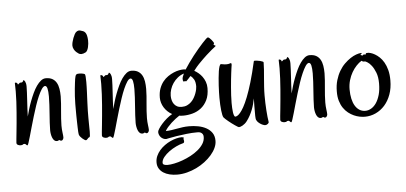

<svg xmlns="http://www.w3.org/2000/svg" viewBox="-60 -836 2644 1251"><g transform="rotate(-5 1262.0 -210.5)"><path d="M333 -21Q333 -15.1 328.9 -8.1Q324.7 -1 316.9 -1Q312.5 -1 310.1 -3.4Q307.6 -5.9 305.2 -5.9Q301.8 -5.9 298.6 -3.4Q295.4 -1 288.1 -1Q278.3 -1 271.2 -8.1Q264.2 -15.1 259.8 -26.1Q255.4 -37.1 253.2 -50Q251 -63 251 -74.2Q251 -96.2 252.7 -124.3Q254.4 -152.3 256.6 -181.9Q258.8 -211.4 260.5 -240.7Q262.2 -270 262.2 -294.9Q262.2 -328.1 257.8 -346.7Q253.4 -365.2 242.2 -365.2Q231.4 -363.8 220.2 -346.7Q209 -329.6 197.3 -303Q185.5 -276.4 174.3 -242.9Q163.1 -209.5 152.6 -174.6Q142.1 -139.6 132.8 -106.7Q123.5 -73.7 116.2 -47.9Q108.9 -22 103.5 -6.1Q98.1 9.8 96.2 9.8Q92.3 9.8 90.3 8.1Q88.4 6.3 86.7 4.4Q85 2.4 82.5 0.7Q80.1 -1 75.2 -1Q70.8 -1 69.3 0Q67.9 1 65.9 2.4Q64 3.9 61 4.9Q58.1 5.9 50.8 5.9Q42 5.9 33.4 1.5Q24.9 -2.9 24.9 -12.2Q24.9 -18.1 26.9 -36.4Q28.8 -54.7 31.5 -81.3Q34.2 -107.9 37.4 -140.9Q40.5 -173.8 43.2 -209Q45.9 -244.1 47.9 -279.3Q49.8 -314.5 49.8 -346.2Q49.8 -361.8 49.3 -375.2Q48.8 -388.7 48.8 -400.9Q48.8 -403.8 51.8 -403.8Q57.6 -403.8 60.8 -401.6Q64 -399.4 65.4 -397Q66.9 -394.5 67.1 -392.3Q67.4 -390.1 67.9 -390.1Q69.3 -390.1 71.3 -391.8Q73.2 -393.6 75.4 -395.5Q77.6 -397.5 79.6 -399.2Q81.5 -400.9 83 -400.9H87.9Q95.2 -400.9 98.1 -403.1Q101.1 -405.3 102.3 -408Q103.5 -410.6 104 -412.8Q104.5 -415 106.9 -415Q108.4 -415 111.1 -412.8Q113.8 -410.6 116.5 -405.5Q119.1 -400.4 121.1 -392.1Q123 -383.8 123 -372.1Q123 -356.4 121.8 -332.5Q120.6 -308.6 118.9 -281.5Q117.2 -254.4 115.7 -226.8Q114.3 -199.2 113.8 -176.8Q119.1 -197.8 126.7 -223.4Q134.3 -249 144.3 -275.4Q154.3 -301.8 166 -326.9Q177.7 -352.1 191.4 -371.6Q205.1 -391.1 220.2 -403.1Q235.4 -415 252 -415Q278.3 -415 295.2 -405.3Q312 -395.5 321.8 -378.4Q331.5 -361.3 335.2 -338.4Q338.9 -315.4 338.9 -289.1Q338.9 -266.6 336.9 -241.9Q335 -217.3 332.8 -192.6Q330.6 -168 328.9 -144Q327.1 -120.1 327.1 -99.1Q327.1 -73.2 330.1 -52.5Q333 -31.7 333 -21Z M548.3 -637.2Q548.8 -627.4 547.6 -615.5Q546.4 -603.5 543.7 -592.3Q541 -581.1 536.4 -572.3Q531.7 -563.5 525.4 -560.1Q509.3 -551.8 497.1 -551.8Q487.3 -551.8 480.2 -556.4Q473.1 -561 466.3 -566.9Q456.5 -574.7 450 -587.4Q443.4 -600.1 443.4 -611.8Q443.4 -621.1 446.5 -634.5Q449.7 -647.9 454.6 -660.6Q459.5 -673.3 465.1 -683.8Q470.7 -694.3 476.1 -698.2Q484.4 -705.1 491.5 -705.8Q498.5 -706.5 502.9 -705.1Q513.7 -702.6 522 -699Q530.3 -695.3 535.9 -687.7Q541.5 -680.2 544.4 -668Q547.4 -655.8 548.3 -637.2ZM508.3 -418.9Q510.7 -416.5 512 -402.8Q513.2 -389.2 513.2 -367.2Q513.2 -352.5 512.7 -335.4Q512.2 -318.4 511.5 -300.3Q510.7 -282.2 509.8 -263.9Q508.8 -245.6 508.3 -229Q506.8 -201.7 506.6 -178.5Q506.3 -155.3 506.3 -133.8Q506.3 -105.5 506.8 -82Q507.3 -58.6 507.3 -43Q507.3 -25.9 506.1 -16.8Q504.9 -7.8 501 -6.8Q496.6 -5.9 493.7 -2.7Q490.7 0.5 488.3 3.4Q485.8 6.3 482.7 8.5Q479.5 10.7 475.1 9.8Q472.7 9.3 466.8 5.4Q460.9 1.5 454.3 -4.2Q447.8 -9.8 441.9 -17.1Q436 -24.4 434.1 -32.2Q433.1 -36.1 432.4 -47.9Q431.6 -59.6 431.2 -76.2Q430.7 -92.8 430.2 -113Q429.7 -133.3 429.4 -154.1Q429.2 -174.8 429.2 -194.8Q429.2 -214.8 429.2 -231Q429.2 -255.9 430.9 -281.7Q432.6 -307.6 434.8 -330.1Q437 -352.5 439.2 -369.4Q441.4 -386.2 442.4 -393.1Q444.3 -404.8 446.5 -411.4Q448.7 -418 451.4 -420.9Q454.1 -423.8 456.8 -424.6Q459.5 -425.3 462.4 -425.8Q468.3 -426.8 475.8 -426.3Q483.4 -425.8 490.2 -424.8Q497.1 -423.8 502.2 -422.1Q507.3 -420.4 508.3 -418.9Z M892.1 -21Q892.1 -15.1 887.9 -8.1Q883.8 -1 876 -1Q871.6 -1 869.1 -3.4Q866.7 -5.9 864.3 -5.9Q860.8 -5.9 857.7 -3.4Q854.5 -1 847.2 -1Q837.4 -1 830.3 -8.1Q823.2 -15.1 818.8 -26.1Q814.5 -37.1 812.3 -50Q810.1 -63 810.1 -74.2Q810.1 -96.2 811.8 -124.3Q813.5 -152.3 815.7 -181.9Q817.9 -211.4 819.6 -240.7Q821.3 -270 821.3 -294.9Q821.3 -328.1 816.9 -346.7Q812.5 -365.2 801.3 -365.2Q790.5 -363.8 779.3 -346.7Q768.1 -329.6 756.3 -303Q744.6 -276.4 733.4 -242.9Q722.2 -209.5 711.7 -174.6Q701.2 -139.6 691.9 -106.7Q682.6 -73.7 675.3 -47.9Q668 -22 662.6 -6.1Q657.2 9.8 655.3 9.8Q651.4 9.8 649.4 8.1Q647.5 6.3 645.8 4.4Q644 2.4 641.6 0.7Q639.2 -1 634.3 -1Q629.9 -1 628.4 0Q627 1 625 2.4Q623 3.9 620.1 4.9Q617.2 5.9 609.9 5.9Q601.1 5.9 592.5 1.5Q584 -2.9 584 -12.2Q584 -18.1 585.9 -36.4Q587.9 -54.7 590.6 -81.3Q593.3 -107.9 596.4 -140.9Q599.6 -173.8 602.3 -209Q605 -244.1 606.9 -279.3Q608.9 -314.5 608.9 -346.2Q608.9 -361.8 608.4 -375.2Q607.9 -388.7 607.9 -400.9Q607.9 -403.8 610.8 -403.8Q616.7 -403.8 619.9 -401.6Q623 -399.4 624.5 -397Q626 -394.5 626.2 -392.3Q626.5 -390.1 627 -390.1Q628.4 -390.1 630.4 -391.8Q632.3 -393.6 634.5 -395.5Q636.7 -397.5 638.7 -399.2Q640.6 -400.9 642.1 -400.9H647Q654.3 -400.9 657.2 -403.1Q660.2 -405.3 661.4 -408Q662.6 -410.6 663.1 -412.8Q663.6 -415 666 -415Q667.5 -415 670.2 -412.8Q672.9 -410.6 675.5 -405.5Q678.2 -400.4 680.2 -392.1Q682.1 -383.8 682.1 -372.1Q682.1 -356.4 680.9 -332.5Q679.7 -308.6 678 -281.5Q676.3 -254.4 674.8 -226.8Q673.3 -199.2 672.9 -176.8Q678.2 -197.8 685.8 -223.4Q693.4 -249 703.4 -275.4Q713.4 -301.8 725.1 -326.9Q736.8 -352.1 750.5 -371.6Q764.2 -391.1 779.3 -403.1Q794.4 -415 811 -415Q837.4 -415 854.2 -405.3Q871.1 -395.5 880.9 -378.4Q890.6 -361.3 894.3 -338.4Q897.9 -315.4 897.9 -289.1Q897.9 -266.6 896 -241.9Q894 -217.3 891.8 -192.6Q889.6 -168 887.9 -144Q886.2 -120.1 886.2 -99.1Q886.2 -73.2 889.2 -52.5Q892.1 -31.7 892.1 -21Z M1155.3 -22Q1184.6 -22 1213.6 -16.6Q1242.7 -11.2 1266.1 1.5Q1289.6 14.2 1304 34.9Q1318.4 55.7 1318.4 86.9Q1318.4 109.9 1307.6 133.3Q1296.9 156.7 1277.8 178.7Q1258.8 200.7 1233.2 220.2Q1207.5 239.7 1177.7 254.2Q1147.9 268.6 1115.7 276.9Q1083.5 285.2 1051.3 285.2Q1024.9 285.2 1001.7 279.5Q978.5 273.9 961.2 262.7Q943.8 251.5 933.6 234.6Q923.3 217.8 923.3 194.8Q923.3 172.4 932.1 152.6Q940.9 132.8 955.3 116.2Q969.7 99.6 988.3 86.2Q1006.8 72.8 1026.6 63.7Q1046.4 54.7 1065.4 49.8Q1084.5 44.9 1100.1 44.9Q1108.4 45.9 1111.3 47.1Q1114.3 48.3 1114.3 49.8Q1114.3 51.3 1112.8 53.5Q1111.3 55.7 1111.3 57.1Q1112.3 60.1 1113.3 64Q1114.3 67.9 1114.3 71.8Q1114.3 76.7 1112.5 80.3Q1110.8 84 1105.5 85Q1085 89.8 1060.3 101.6Q1035.6 113.3 1013.9 129.2Q992.2 145 977.5 163.3Q962.9 181.6 962.4 200.2Q962.4 209 970.7 212.9Q979 216.8 994.1 216.8Q1012.7 216.8 1038.6 211.4Q1064.5 206.1 1092.3 196Q1120.1 186 1147.2 171.6Q1174.3 157.2 1196 139.2Q1217.8 121.1 1231 100.1Q1244.1 79.1 1244.1 55.2Q1244.1 43.5 1239.5 36.9Q1234.9 30.3 1228.8 26.9Q1222.7 23.4 1216.1 22.7Q1209.5 22 1205.1 22Q1170.4 22 1134.3 26.1Q1098.1 30.3 1068.6 34.9Q1039.1 39.6 1020 43.7Q1001 47.9 1000 47.9Q989.3 47.9 980.2 43.5Q971.2 39.1 964.8 32.2Q958.5 25.4 954.8 16.4Q951.2 7.3 951.2 -2Q951.2 -9.3 960 -23.2Q968.8 -37.1 982.9 -53.2Q997.1 -69.3 1015.4 -85Q1033.7 -100.6 1052.2 -110.8Q1035.6 -119.6 1022.5 -132.3Q1009.3 -145 1000.2 -159.7Q991.2 -174.3 986.3 -190.7Q981.4 -207 981.4 -224.1Q981.4 -257.3 990.7 -283Q1000 -308.6 1015.1 -327.6Q1030.3 -346.7 1049.1 -359.4Q1067.9 -372.1 1086.4 -379.9Q1105 -387.7 1121.6 -390.9Q1138.2 -394 1149.4 -394Q1154.8 -394 1158.4 -393.6Q1162.1 -393.1 1165 -392.1Q1177.2 -411.6 1193.1 -433.8Q1209 -456.1 1225.8 -477.8Q1242.7 -499.5 1259.5 -519.3Q1276.4 -539.1 1290.3 -554.4Q1304.2 -569.8 1314 -578.9Q1323.7 -587.9 1327.1 -587.9Q1331.5 -587.9 1337.9 -582.3Q1344.2 -576.7 1350.1 -569.6Q1356 -562.5 1360.1 -555.9Q1364.3 -549.3 1364.3 -546.9Q1364.3 -544.4 1362.3 -542.5Q1360.4 -540.5 1360.4 -539.1Q1360.4 -536.6 1363 -534.9Q1365.7 -533.2 1371.1 -530.8Q1372.1 -529.8 1372.6 -529.8Q1373 -529.8 1373 -528.8Q1373 -526.9 1366.7 -522.2Q1360.4 -517.6 1346.2 -506.1Q1332 -494.6 1309.6 -474.1Q1287.1 -453.6 1254.4 -419.9Q1246.6 -412.6 1238.3 -401.9Q1230 -391.1 1220.2 -378.9Q1232.9 -372.1 1246.6 -360.8Q1260.3 -349.6 1271.2 -334.7Q1282.2 -319.8 1289.3 -300.8Q1296.4 -281.7 1296.4 -259.8Q1296.4 -212.9 1280.8 -181.2Q1265.1 -149.4 1240.2 -130.1Q1215.3 -110.8 1184.6 -102.5Q1153.8 -94.2 1124 -94.2Q1116.7 -94.2 1110.1 -94.7Q1103.5 -95.2 1097.2 -96.2Q1085.9 -88.9 1071.8 -78.1Q1057.6 -67.4 1043.9 -54.7Q1030.3 -42 1018.8 -28.8Q1007.3 -15.6 1001.5 -3.9Q1021 -4.4 1039.1 -7.1Q1057.1 -9.8 1075.4 -13.2Q1093.8 -16.6 1113.3 -19.3Q1132.8 -22 1155.3 -22ZM1140.1 -334Q1140.1 -343.8 1151.4 -367.2Q1128.4 -359.9 1110.4 -345.2Q1092.3 -330.6 1079.6 -312Q1066.9 -293.5 1060.1 -272.2Q1053.2 -251 1053.2 -230Q1053.2 -214.8 1056.9 -200.9Q1060.5 -187 1068.4 -176Q1076.2 -165 1088.6 -158.4Q1101.1 -151.9 1119.1 -151.9Q1138.7 -151.9 1154.1 -158.9Q1169.4 -166 1181.2 -177.5Q1192.9 -189 1200.9 -203.1Q1209 -217.3 1214.1 -231.2Q1219.2 -245.1 1221.7 -257.3Q1224.1 -269.5 1224.1 -276.9Q1224.1 -306.2 1214.6 -322.5Q1205.1 -338.9 1192.4 -347.2Q1185.5 -338.9 1178.2 -331.3Q1170.9 -323.7 1163.1 -315.9Q1162.1 -314.9 1160.2 -314.9Q1158.7 -314.9 1157.7 -316.4Q1156.7 -317.9 1154.3 -317.9Q1152.8 -317.9 1151.4 -316.4Q1149.9 -314.9 1147.5 -314.9Q1144 -314.9 1142.1 -318.8Q1140.1 -322.8 1140.1 -334Z M1674.3 -2.9Q1674.3 1.5 1667 7.8Q1659.7 14.2 1648.4 14.2Q1645 14.2 1636 10.7Q1627 7.3 1617.2 0.7Q1607.4 -5.9 1599.6 -15.4Q1591.8 -24.9 1591.3 -37.1Q1590.3 -42.5 1590.3 -52Q1590.3 -61.5 1590.3 -74.2Q1590.3 -93.8 1590.3 -117.7Q1590.3 -141.6 1591.3 -166Q1587.9 -148.4 1583 -129.6Q1578.1 -110.8 1570.8 -92.3Q1563.5 -73.7 1553.7 -55.7Q1543.9 -37.6 1531.2 -21Q1524.4 -12.2 1516.8 -6.1Q1509.3 0 1502 4.2Q1494.6 8.3 1488.3 10.3Q1481.9 12.2 1478.5 12.2Q1476.6 12.2 1469.5 8.1Q1462.4 3.9 1452.9 -2.7Q1443.4 -9.3 1432.6 -17.3Q1421.9 -25.4 1412.1 -33.4Q1402.3 -41.5 1394.5 -48.6Q1386.7 -55.7 1383.3 -60.1Q1379.9 -64.9 1377.2 -76.7Q1374.5 -88.4 1372.6 -105.5Q1370.6 -122.6 1369.4 -144Q1368.2 -165.5 1368.2 -189.9Q1368.2 -203.1 1368.7 -224.1Q1369.1 -245.1 1370.6 -269.3Q1372.1 -293.5 1374.3 -318.1Q1376.5 -342.8 1379.6 -362.5Q1382.8 -382.3 1387.2 -394.8Q1391.6 -407.2 1397.5 -407.2Q1401.4 -407.2 1411.1 -405Q1420.9 -402.8 1431.2 -402.8Q1446.3 -402.8 1452.4 -405.5Q1458.5 -408.2 1461.4 -408.2Q1466.3 -408.2 1466.3 -399.9Q1466.3 -397.5 1466.3 -395.3Q1466.3 -393.1 1465.3 -390.1Q1464.8 -387.2 1463.1 -375Q1461.4 -362.8 1459 -343.8Q1456.5 -324.7 1454.1 -301Q1451.7 -277.3 1449.5 -251.5Q1447.3 -225.6 1445.8 -199.2Q1444.3 -172.9 1444.3 -148.9Q1444.3 -132.8 1445.1 -116.7Q1445.8 -100.6 1447.8 -87.4Q1449.7 -74.2 1453.1 -66.2Q1456.5 -58.1 1461.4 -58.1Q1465.8 -58.1 1473.9 -62.3Q1481.9 -66.4 1492.9 -79.1Q1503.9 -91.8 1517.1 -115.2Q1530.3 -138.7 1545.7 -177.5Q1561 -216.3 1577.9 -272.7Q1594.7 -329.1 1612.3 -407.2Q1612.3 -408.7 1614 -409.4Q1615.7 -410.2 1618.2 -410.2Q1624.5 -410.2 1634.3 -408.9Q1644 -407.7 1653.1 -405.5Q1662.1 -403.3 1668.7 -400.4Q1675.3 -397.5 1675.3 -394Q1675.3 -372.1 1673.3 -346.2Q1671.4 -320.3 1668.9 -292.7Q1666.5 -265.1 1664.6 -236.3Q1662.6 -207.5 1662.6 -179.2Q1662.6 -128.4 1665.8 -82.3Q1668.9 -36.1 1674.3 -2.9Z M2058.6 -21Q2058.6 -15.1 2054.4 -8.1Q2050.3 -1 2042.5 -1Q2038.1 -1 2035.6 -3.4Q2033.2 -5.9 2030.8 -5.9Q2027.3 -5.9 2024.2 -3.4Q2021 -1 2013.7 -1Q2003.9 -1 1996.8 -8.1Q1989.7 -15.1 1985.4 -26.1Q1981 -37.1 1978.8 -50Q1976.6 -63 1976.6 -74.2Q1976.6 -96.2 1978.3 -124.3Q1980 -152.3 1982.2 -181.9Q1984.4 -211.4 1986.1 -240.7Q1987.8 -270 1987.8 -294.9Q1987.8 -328.1 1983.4 -346.7Q1979 -365.2 1967.8 -365.2Q1957 -363.8 1945.8 -346.7Q1934.6 -329.6 1922.9 -303Q1911.1 -276.4 1899.9 -242.9Q1888.7 -209.5 1878.2 -174.6Q1867.7 -139.6 1858.4 -106.7Q1849.1 -73.7 1841.8 -47.9Q1834.5 -22 1829.1 -6.1Q1823.7 9.8 1821.8 9.8Q1817.9 9.8 1815.9 8.1Q1814 6.3 1812.3 4.4Q1810.5 2.4 1808.1 0.7Q1805.7 -1 1800.8 -1Q1796.4 -1 1794.9 0Q1793.5 1 1791.5 2.4Q1789.6 3.9 1786.6 4.9Q1783.7 5.9 1776.4 5.9Q1767.6 5.9 1759 1.5Q1750.5 -2.9 1750.5 -12.2Q1750.5 -18.1 1752.4 -36.4Q1754.4 -54.7 1757.1 -81.3Q1759.8 -107.9 1762.9 -140.9Q1766.1 -173.8 1768.8 -209Q1771.5 -244.1 1773.4 -279.3Q1775.4 -314.5 1775.4 -346.2Q1775.4 -361.8 1774.9 -375.2Q1774.4 -388.7 1774.4 -400.9Q1774.4 -403.8 1777.3 -403.8Q1783.2 -403.8 1786.4 -401.6Q1789.6 -399.4 1791 -397Q1792.5 -394.5 1792.7 -392.3Q1793 -390.1 1793.5 -390.1Q1794.9 -390.1 1796.9 -391.8Q1798.8 -393.6 1801 -395.5Q1803.2 -397.5 1805.2 -399.2Q1807.1 -400.9 1808.6 -400.9H1813.5Q1820.8 -400.9 1823.7 -403.1Q1826.7 -405.3 1827.9 -408Q1829.1 -410.6 1829.6 -412.8Q1830.1 -415 1832.5 -415Q1834 -415 1836.7 -412.8Q1839.4 -410.6 1842 -405.5Q1844.7 -400.4 1846.7 -392.1Q1848.6 -383.8 1848.6 -372.1Q1848.6 -356.4 1847.4 -332.5Q1846.2 -308.6 1844.5 -281.5Q1842.8 -254.4 1841.3 -226.8Q1839.8 -199.2 1839.4 -176.8Q1844.7 -197.8 1852.3 -223.4Q1859.9 -249 1869.9 -275.4Q1879.9 -301.8 1891.6 -326.9Q1903.3 -352.1 1917 -371.6Q1930.7 -391.1 1945.8 -403.1Q1960.9 -415 1977.5 -415Q2003.9 -415 2020.8 -405.3Q2037.6 -395.5 2047.4 -378.4Q2057.1 -361.3 2060.8 -338.4Q2064.5 -315.4 2064.5 -289.1Q2064.5 -266.6 2062.5 -241.9Q2060.5 -217.3 2058.3 -192.6Q2056.2 -168 2054.4 -144Q2052.7 -120.1 2052.7 -99.1Q2052.7 -73.2 2055.7 -52.5Q2058.6 -31.7 2058.6 -21Z M2487.8 -206.1Q2487.8 -154.8 2472.9 -113.8Q2458 -72.8 2432.4 -43.9Q2406.7 -15.1 2373 0.5Q2339.4 16.1 2301.8 16.1Q2286.1 16.1 2267.6 12.5Q2249 8.8 2230.5 0.5Q2211.9 -7.8 2194.3 -21.5Q2176.8 -35.2 2163.1 -55.2Q2149.4 -75.2 2141.4 -102.1Q2133.3 -128.9 2133.8 -164.1Q2133.8 -204.1 2143.6 -237.1Q2153.3 -270 2168.7 -296.1Q2184.1 -322.3 2203.6 -341.3Q2223.1 -360.4 2242.7 -373.3Q2262.2 -386.2 2280.3 -392.6Q2298.3 -398.9 2311.5 -399.9Q2318.4 -400.4 2317.6 -398.4Q2316.9 -396.5 2314 -394Q2311 -391.6 2308.8 -389.2Q2306.6 -386.7 2310.5 -386.2Q2314 -385.3 2316.2 -384.3Q2318.4 -383.3 2320.8 -381.8L2324.7 -386.2Q2328.1 -388.7 2331.3 -388.7Q2334.5 -388.7 2336.9 -387.9Q2339.4 -387.2 2340.8 -387.2Q2342.3 -387.2 2342.8 -390.1Q2343.8 -395.5 2346.4 -396.2Q2349.1 -397 2358.9 -397Q2364.7 -397 2376.7 -393.6Q2388.7 -390.1 2403.1 -381.8Q2417.5 -373.5 2432.4 -359.6Q2447.3 -345.7 2459.7 -324.5Q2472.2 -303.2 2480 -273.9Q2487.8 -244.6 2487.8 -206.1ZM2311.5 -349.1Q2294.4 -338.9 2277.8 -321.3Q2261.2 -303.7 2247.8 -280.8Q2234.4 -257.8 2226.1 -229.5Q2217.8 -201.2 2217.8 -169.9Q2217.8 -136.2 2223.9 -108.9Q2230 -81.5 2241.7 -62.3Q2253.4 -43 2270.3 -32.5Q2287.1 -22 2308.6 -22Q2327.6 -22 2346.4 -32.7Q2365.2 -43.5 2379.9 -64.9Q2394.5 -86.4 2403.6 -118.2Q2412.6 -149.9 2412.6 -191.9Q2412.6 -234.4 2401.4 -263.2Q2390.1 -292 2376.2 -309.8Q2362.3 -327.6 2349.6 -335.2Q2336.9 -342.8 2334 -342.8Q2327.1 -342.8 2323.5 -342.8Q2319.8 -342.8 2311.5 -349.1Z"/></g></svg>

Font: Oregano
Style: Regular
Weight: 400
Version: Version 1.000